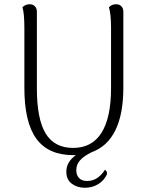

<svg xmlns="http://www.w3.org/2000/svg" viewBox="-20 -719 691 906"><path d="M340 84Q340 107 353 121Q366 135 391 135Q420 135 441.5 119Q463 103 475 82Q488 90 484 105Q470 134 442.5 150.5Q415 167 380 167Q345 167 319 148Q293 129 293 91Q293 45 338 13H325Q208 13 151.5 -64.5Q95 -142 95 -305V-587Q95 -655 86 -685Q100 -699 120 -699Q135 -699 144.5 -689.5Q154 -680 154 -664V-303Q154 -157 195.5 -89Q237 -21 325 -21Q414 -21 459 -92.5Q504 -164 504 -303V-587Q504 -652 494 -685Q508 -699 528 -699Q543 -699 552.5 -689.5Q562 -680 562 -664V-305Q562 -181 524.5 -104.5Q487 -28 413 -1Q376 17 358 37Q340 57 340 84Z"/></svg>

Font: Arima Madurai Light
Style: Regular
Weight: 300
Designer: Joana Correia and Natanael Gama
Foundry: NDISCOVER
Version: Version 1.019